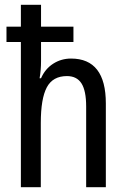

<svg xmlns="http://www.w3.org/2000/svg" viewBox="-20 -780 527 800"><path d="M151 -760V-669H286V-605H151V-525Q151 -507 149.5 -489Q148 -471 145 -454H151Q168 -493 201.5 -514.5Q235 -536 276 -536Q421 -536 421 -349V0H339V-336Q339 -402 319.5 -432.5Q300 -463 259 -463Q200 -463 175 -416Q150 -369 150 -268V0H67V-605H7V-669H67V-760Z"/></svg>

Font: Avrile Sans Condensed
Style: Regular
Weight: 400
Width: 3
Designer: Monotype Design Team
Foundry: Monotype Imaging Inc.
Version: Version 2.001;September 10, 2019;FontCreator 11.5.0.2425 64-